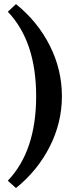

<svg xmlns="http://www.w3.org/2000/svg" viewBox="-20 -765 361 957"><path d="M59.6 172.4 19 135.7Q160.2 -12.2 160.2 -285.6Q160.2 -558.6 19 -706.5L59.6 -744.6Q168 -657.2 228.3 -537.4Q288.6 -417.5 288.6 -285.6Q288.6 -154.3 228.3 -34.9Q168 84.5 59.6 172.4Z"/></svg>

Font: Elstob 8pt SemiBold
Style: Regular
Weight: 600
Designer: Peter S. Baker
Version: Version 1.015